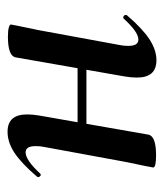

<svg xmlns="http://www.w3.org/2000/svg" viewBox="18 -454 444 521"><g transform="rotate(-90 240.5 -193.0)"><path d="M47 0 51 -21Q61 -68 62 -74L103 -297Q105 -306 105 -319Q105 -346 88 -346Q67 -346 30 -306Q29 -305 27 -305Q24 -305 22 -308.5Q20 -312 22 -315Q58 -357 86.5 -376Q115 -395 144 -395Q191 -395 191 -342Q191 -327 188 -309L136 -12Q131 8 80 8Q47 8 47 0ZM126 -205H368L365 -181H123ZM291 -44Q291 -59 294 -77L346 -374Q351 -394 402 -394Q419 -394 427 -391.5Q435 -389 435 -386L431 -365Q421 -318 420 -312L379 -89Q377 -80 377 -67Q377 -40 394 -40Q415 -40 451 -80Q452 -81 454 -81Q458 -81 460 -77.5Q462 -74 460 -71Q424 -29 395 -10Q366 9 338 9Q291 9 291 -44Z"/></g></svg>

Font: Cormorant Infant
Style: Bold Italic
Weight: 700
Italic angle: -10°
Designer: Christian Thalmann (Catharsis Fonts)
Foundry: Catharsis Fonts
Version: Version 4.000